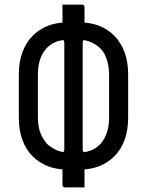

<svg xmlns="http://www.w3.org/2000/svg" viewBox="-20 -768 640 836"><path d="M252 -748Q274 -748 295 -748Q316 -748 337 -748Q342 -748 345 -745Q348 -742 348 -737Q348 -703 348 -670Q348 -637 348 -604L340 -585Q340 -525 340 -466.5Q340 -408 340 -350Q340 -292 340 -233Q340 -174 340 -114L348 -97Q348 -81 348 -62.5Q348 -44 348 -25Q348 -6 348 12.5Q348 31 348 48Q327 48 306 48Q285 48 263 48Q258 48 255 45Q252 42 252 37Q252 7 252 -30Q252 -67 252 -97L260 -114Q260 -195 260 -272Q260 -349 260 -427Q260 -505 260 -585L252 -604Q252 -628 252 -651.5Q252 -675 252 -699.5Q252 -724 252 -748ZM332 -670Q375 -670 412 -655.5Q449 -641 477.5 -612.5Q506 -584 522 -541.5Q538 -499 538 -443V-257Q538 -200 522 -157.5Q506 -115 477.5 -87Q449 -59 412 -44.5Q375 -30 332 -30H268Q225 -30 188 -44.5Q151 -59 122.5 -87Q94 -115 78 -157.5Q62 -200 62 -257V-443Q62 -499 78 -541.5Q94 -584 122.5 -612.5Q151 -641 188 -655.5Q225 -670 268 -670ZM145 -255Q145 -232 149.5 -211Q154 -190 163.5 -172.5Q173 -155 185 -141Q198 -130 212 -121.5Q226 -113 242.5 -108.5Q259 -104 276 -104H324Q355 -104 379.5 -114.5Q404 -125 420.5 -145Q437 -165 446 -193Q455 -221 455 -255V-444Q455 -467 450.5 -488.5Q446 -510 437.5 -528Q429 -546 415 -559Q398 -575 374.5 -585Q351 -595 324 -595H276Q235 -595 205.5 -576.5Q176 -558 160.5 -524.5Q145 -491 145 -444Z"/></svg>

Font: RecMonoLinear Nerd Font Mono
Style: Regular
Weight: 400
Monospace: yes
Version: Version 1.085; ttfautohint (v1.8.4.7-5d5b);Nerd Fonts 3.2.1